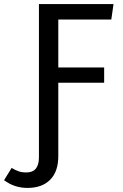

<svg xmlns="http://www.w3.org/2000/svg" viewBox="-91 -709 602 942"><path d="M195 -613V-378H420V-303H195V57Q195 133 155 173Q115 213 44 213Q-21 213 -71 175L-34 115Q-15 126 0.5 131.5Q16 137 39 137Q100 137 100 63V-689H466L455 -613Z"/></svg>

Font: FiraGO
Style: Regular
Weight: 400
Designer: bBox Type
Foundry: bBox Type GmbH
Version: Version 1.001;April 20, 2020;FontCreator 12.0.0.2555 64-bit